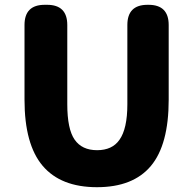

<svg xmlns="http://www.w3.org/2000/svg" viewBox="-20 -765 803 799"><path d="M82 -350V-661Q82 -745 166 -745H176Q260 -745 260 -661V-331Q260 -228 290.5 -184Q321 -140 384 -140Q447 -140 477 -183Q510 -229 510 -331V-661Q510 -745 594 -745H598Q682 -745 682 -661V-350Q682 -163 608 -74.5Q534 14 383.5 14Q233 14 157.5 -75Q82 -164 82 -350Z"/></svg>

Font: Resource Han Rounded JP Heavy
Style: Regular
Weight: 900
Designer: Cyano Hao (round all glyphs); Ryoko NISHIZUKA 西塚涼子 (kana, bopomofo & ideographs); Paul D. Hunt (Latin, Greek & Cyrillic)
Foundry: Cyano Hao
Version: 0.990